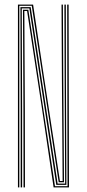

<svg xmlns="http://www.w3.org/2000/svg" viewBox="-20 -820 380 840"><path d="M58.5 0V-800H124.8L173.8 -474L242.2 -28H254L250.8 -477L249.2 -800H255.2L256.8 -477L260 -22.5H236.8L119 -794.5H64.5V0ZM70.5 0V-342.2L69.5 -788.8H114.2L232 -16.8H265L262.8 -477L261.8 -800H268L268.5 -477L270.5 -11.2H226.2L108.5 -783.2H75.2L76.8 -342.2V0ZM83 0 82.5 -342.2 80.5 -777.5H104L220.5 -5.5H275.5L274 -800H280.2L281.8 0H214.5L163.8 -343.8L98.5 -772H86.5L88.8 -342.2L89.2 0Z"/></svg>

Font: Big Shoulders Inline Display ExtraLight
Style: Regular
Weight: 250
Version: Version 2.002